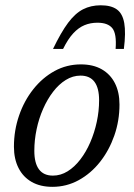

<svg xmlns="http://www.w3.org/2000/svg" viewBox="-20 -714 518 744"><path d="M293.5 -464.5Q341 -464.5 374.2 -445.5Q407.5 -426.5 425.2 -391.8Q443 -357 443 -309Q443 -246 423 -188.8Q403 -131.5 367.8 -86.8Q332.5 -42 285.2 -16Q238 10 183 10Q136 10 102.8 -9Q69.5 -28 51.8 -63Q34 -98 34 -145.5Q34 -208.5 53.8 -266Q73.5 -323.5 109 -368.2Q144.5 -413 191.5 -438.8Q238.5 -464.5 293.5 -464.5ZM185 -33.5Q215 -33.5 242 -50.2Q269 -67 291.2 -96Q313.5 -125 329.8 -162.5Q346 -200 355 -241.8Q364 -283.5 364 -325.5Q364 -373 346 -397Q328 -421 292 -421Q262 -421 235 -404.2Q208 -387.5 185.8 -358.5Q163.5 -329.5 147 -292Q130.5 -254.5 121.8 -212.8Q113 -171 113 -129.5Q113 -82 131 -57.8Q149 -33.5 185 -33.5ZM357.5 -626Q330.5 -626 307.5 -616.5Q284.5 -607 264 -585Q243.5 -563 224.5 -524.5H185.5Q216.5 -589 244 -625.8Q271.5 -662.5 301.8 -678Q332 -693.5 370.5 -693.5Q410.5 -693.5 432.8 -677.5Q455 -661.5 461.5 -624.5Q468 -587.5 460 -524.5H428Q432.5 -583.5 415.2 -604.8Q398 -626 357.5 -626Z"/></svg>

Font: Newsreader 14pt
Style: Italic
Weight: 400
Italic angle: -17°
Designer: Hugues Gentile
Foundry: Production Type
Version: Version 1.003